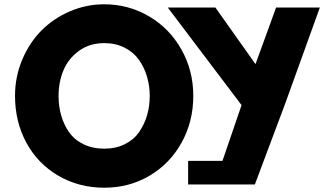

<svg xmlns="http://www.w3.org/2000/svg" viewBox="-20 -860 1561 895"><path d="M762 -825H984L1171 -561L1267 -825H1471L1309 -376L1168 0H980H857V-110H1017L1106 -370ZM50 -413Q50 -502 83.5 -581.5Q117 -661 173 -717.5Q229 -774 305.5 -807Q382 -840 466 -840Q579 -840 674.5 -784Q770 -728 825.5 -629.5Q881 -531 881 -413Q881 -294 827 -196Q773 -98 678 -41.5Q583 15 466 15Q347 15 251 -41.5Q155 -98 102.5 -195.5Q50 -293 50 -413ZM253 -413Q253 -365 265 -322.5Q277 -280 301.5 -244.5Q326 -209 368.5 -188Q411 -167 466 -167Q520 -167 562 -188Q604 -209 628.5 -244.5Q653 -280 665.5 -322.5Q678 -365 678 -413Q678 -460 665 -503.5Q652 -547 627 -582Q602 -617 560.5 -638Q519 -659 466 -659Q397 -659 347.5 -622.5Q298 -586 275.5 -531.5Q253 -477 253 -413Z"/></svg>

Font: Hussar
Style: BoldWeb
Weight: 700
Foundry: Cannot Into Space Fonts
Version: Version 2.00